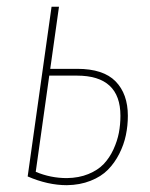

<svg xmlns="http://www.w3.org/2000/svg" viewBox="-20 -539 446 569"><path d="M209 -335Q286.1 -335 322.5 -297.9Q358.9 -260.7 358.9 -195.8Q358.9 -166.5 353 -138.4Q347.2 -110.4 333.5 -83.3Q319.8 -56.2 299.8 -35.9Q279.8 -15.6 248.3 -3.2Q216.8 9.3 178.2 9.8Q121.6 9.8 62 -16.1L132.8 -519H154.8L128.9 -335ZM178.2 -11.2Q213.9 -11.7 241.9 -23.2Q270 -34.7 287.4 -53Q304.7 -71.3 316.2 -96.2Q327.6 -121.1 332.3 -145.5Q336.9 -169.9 336.9 -195.8Q336.9 -314.9 208 -314.9H126L85.9 -29.8Q129.9 -11.2 178.2 -11.2Z"/></svg>

Font: Fira Sans Compressed Thin
Style: Italic
Weight: 100
Width: 3
Italic angle: -8°
Designer: Carrois Corporate & Edenspiekermann AG
Foundry: Carrois Corporate GbR & Edenspiekermann AG
Version: Version 4.203;PS 004.203;hotconv 1.0.88;makeotf.lib2.5.64775